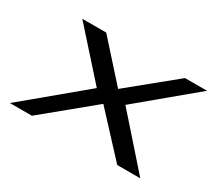

<svg xmlns="http://www.w3.org/2000/svg" viewBox="-94 -622 882 793"><g transform="rotate(30 347.5 -225.5)"><path d="M15 0H120L351 -190L527 0H637L432 -232L695 -451H590L373 -274L214 -451H100L295 -233Z"/></g></svg>

Font: Charger Pro
Style: BdExtObl
Weight: 700
Designer: Jasper
Foundry: Cannot Into Space Fonts
Version: Version 1.09